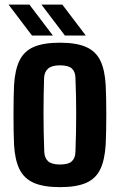

<svg xmlns="http://www.w3.org/2000/svg" viewBox="-20 -792 513 822"><path d="M236.7 9.2Q167.1 9.2 125.1 -9Q83.2 -27.3 63.4 -67.5Q43.6 -107.8 40.1 -173.6Q39 -196 38.4 -229Q37.8 -262 37.8 -298.8Q37.8 -335.6 38.4 -369.4Q39 -403.2 40.1 -427.1Q44.1 -493.8 64 -533.9Q83.9 -574 125.7 -591.6Q167.4 -609.2 236.7 -609.2Q307.7 -609.2 349.2 -590.6Q390.7 -572 409.9 -531.9Q429 -491.9 432.5 -427.1Q433.6 -403.5 434.4 -370.3Q435.1 -337 435.1 -300.8Q435.1 -264.5 434.4 -231.1Q433.6 -197.6 432.5 -173.6Q428.6 -107.8 409.4 -67.5Q390.2 -27.3 348.7 -9Q307.2 9.2 236.7 9.2ZM236.7 -87.7Q272.8 -87.7 287.5 -101.4Q302.3 -115.2 303 -142Q304.5 -186.8 305.4 -226.1Q306.2 -265.4 306.2 -302.8Q306.3 -340.2 305.5 -378.4Q304.7 -416.7 303 -458.9Q302.3 -485.7 287.3 -499Q272.4 -512.3 236.7 -512.3Q201.7 -512.3 185.7 -498.1Q169.8 -483.8 168.8 -458.3Q167.7 -425 167 -387Q166.4 -348.9 166.3 -308.2Q166.3 -267.5 167.1 -225.7Q167.9 -184 169.5 -142.4Q170.7 -115.1 186.2 -101.4Q201.7 -87.7 236.7 -87.7ZM257.8 -640 157.3 -772.4H246.8L347.1 -640ZM116.8 -640 16.5 -772.4H105.8L206.3 -640Z"/></svg>

Font: Big Shoulders Text SC Thin
Style: Regular
Weight: 100
Designer: Patric King
Foundry: XO Type Co
Version: Version 2.002